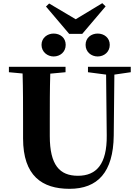

<svg xmlns="http://www.w3.org/2000/svg" viewBox="-20 -1167 869 1207"><path d="M518 -885C518 -840 554 -812 594 -812C634 -812 670 -840 670 -885C670 -930 634 -956 594 -956C554 -956 518 -930 518 -885ZM497 -954 644 -1127 623 -1147 456 -1046 289 -1145 269 -1126 415 -954ZM317 -812C358 -812 393 -840 393 -885C393 -930 358 -956 317 -956C279 -956 241 -930 241 -885C241 -840 279 -812 317 -812ZM802 -747H533V-713L647 -698L651 -316C653 -135 586 -62 470 -62C355 -62 293 -129 293 -312V-406C293 -505 293 -606 296 -704L392 -713V-747H36V-713L122 -705C125 -605 125 -504 125 -406V-297C125 -61 245 20 417 20C594 20 692 -84 695 -314L699 -698L802 -713Z"/></svg>

Font: Noto Serif KR Black
Style: Regular
Weight: 900
Version: Version 1.001;PS 1.001;hotconv 16.6.54;makeotf.lib2.5.65590